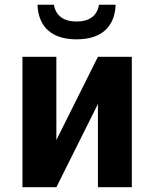

<svg xmlns="http://www.w3.org/2000/svg" viewBox="-20 -785 642 805"><path d="M300.8 -620.1Q224.1 -620.1 182.1 -657.2Q140.1 -694.3 137.2 -765.1H206.1Q211.4 -731.4 235.6 -713.1Q259.8 -694.8 300.8 -694.8Q341.8 -694.8 365.7 -712.9Q389.6 -731 395 -765.1H464.8Q461.9 -694.3 419.9 -657.2Q377.9 -620.1 300.8 -620.1ZM74.2 -546.9H216.3V-197.8L390.6 -546.9H532.7V0H390.6V-349.1L216.3 0H74.2Z"/></svg>

Font: Hack
Style: Bold
Weight: 700
Monospace: yes
Designer: Christopher Simpkins
Foundry: Christopher Simpkins
Version: Version 2.017